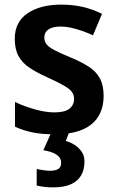

<svg xmlns="http://www.w3.org/2000/svg" viewBox="-20 -572 508 832"><path d="M429 -157Q429 -103 405 -65.5Q381 -28 334 -9Q287 10 216 10Q162 10 122 2Q82 -6 45 -23V-130Q85 -111 131.5 -98Q178 -85 216 -85Q261 -85 281 -101Q301 -117 301 -144Q301 -160 292 -173Q283 -186 258 -200.5Q233 -215 185 -237Q138 -258 107 -279Q76 -300 60 -329.5Q44 -359 44 -404Q44 -477 99.5 -514.5Q155 -552 245 -552Q294 -552 336.5 -542.5Q379 -533 422 -512L383 -419Q359 -430 334.5 -438.5Q310 -447 287 -452Q264 -457 243 -457Q208 -457 190 -444.5Q172 -432 172 -410Q172 -393 181.5 -380.5Q191 -368 215.5 -355Q240 -342 286 -323Q332 -304 364 -283.5Q396 -263 412.5 -233Q429 -203 429 -157ZM346 128Q346 164 331 189Q316 214 286 227Q256 240 210 240Q188 240 169.5 237.5Q151 235 139 232V160Q151 163 167.5 165.5Q184 168 197 168Q219 168 232 160.5Q245 153 245 133Q245 112 225.5 98.5Q206 85 168 79L203 0H280L265 39Q285 44 303.5 56Q322 68 334 85.5Q346 103 346 128Z"/></svg>

Font: Noto Sans Display SemiBold
Style: Regular
Weight: 600
Designer: Monotype Design Team
Foundry: Monotype Imaging Inc.
Version: Version 2.003